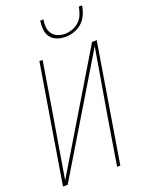

<svg xmlns="http://www.w3.org/2000/svg" viewBox="-174 -1037 848 1120"><g transform="rotate(-20 250.0 -477.5)"><path d="M16 0 137 -735H157L109 -441Q92 -338 74.5 -235Q57 -132 40 -29L464 -735H493L372 0H352L400 -294Q417 -397 435 -500Q453 -603 470 -706L45 0ZM329 -815Q302 -815 277 -824.5Q252 -834 237.5 -854Q223 -874 220.5 -901Q218 -928 222 -955H242Q238 -932 240 -908.5Q242 -885 254.5 -867.5Q267 -850 288 -841.5Q309 -833 332 -833Q355 -833 379 -841.5Q403 -850 421.5 -867.5Q440 -885 449 -908.5Q458 -932 462 -955H482Q478 -928 466.5 -901Q455 -874 433.5 -854Q412 -834 384 -824.5Q356 -815 329 -815Z"/></g></svg>

Font: Iosevka Thin
Style: Italic
Weight: 100
Italic angle: -9°
Monospace: yes
Designer: Belleve Invis
Foundry: Belleve Invis
Version: Version 32.5.0; ttfautohint (v1.8.4)